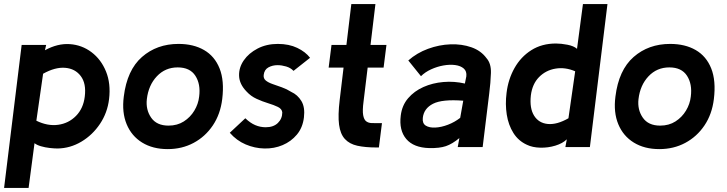

<svg xmlns="http://www.w3.org/2000/svg" viewBox="-21 -720 3557 940"><path d="M119 200H-1L85 -500H205L199 -474Q261 -508 320.5 -504Q380 -500 427 -464.5Q474 -429 498 -370Q522 -311 513 -235Q505 -168 468.5 -113.5Q432 -59 377.5 -26.5Q323 6 261 7Q245 7 222.5 4.5Q200 2 179.5 -4Q159 -10 148 -19ZM157 -129Q212 -102 263.5 -109Q315 -116 351 -152.5Q387 -189 394 -247Q402 -311 374.5 -347.5Q347 -384 298 -388Q249 -392 190 -359Z M800 10Q727 10 675 -22Q623 -54 599 -112Q575 -170 585 -247Q601 -377 674 -441Q747 -505 853 -505Q926 -505 978 -475Q1030 -445 1054 -385Q1078 -325 1067 -235Q1058 -161 1021 -106Q984 -51 927 -20.5Q870 10 800 10ZM804 -105Q847 -105 879 -125.5Q911 -146 930.5 -178.5Q950 -211 954 -247Q962 -308 935.5 -349Q909 -390 849 -390Q788 -390 747 -346.5Q706 -303 698 -235Q692 -183 719 -144Q746 -105 804 -105Z M1104 -70 1180 -141Q1204 -118 1228.5 -107.5Q1253 -97 1280 -97Q1318 -97 1339.5 -118Q1361 -139 1361 -170Q1359 -187 1339.5 -196.5Q1320 -206 1292 -214.5Q1264 -223 1235.5 -236Q1207 -249 1186 -272Q1151 -308 1149.5 -348.5Q1148 -389 1172.5 -424.5Q1197 -460 1240.5 -482.5Q1284 -505 1339 -505Q1394 -505 1434.5 -485.5Q1475 -466 1497 -437L1416 -373Q1402 -388 1380 -394.5Q1358 -401 1338 -401Q1313 -401 1293 -390Q1273 -379 1270 -353Q1268 -336 1280 -326Q1292 -316 1313.5 -308.5Q1335 -301 1359 -292.5Q1383 -284 1405 -270Q1436 -256 1454.5 -225.5Q1473 -195 1467 -145Q1461 -95 1432.5 -61Q1404 -27 1362.5 -9.5Q1321 8 1273.5 7Q1226 6 1181.5 -13Q1137 -32 1104 -70Z M1642 -230 1661 -389H1588L1602 -500H1675L1699 -700H1817L1793 -500H1871L1857 -389H1779L1759 -224Q1753 -179 1757 -156.5Q1761 -134 1772 -126Q1783 -118 1798 -117.5Q1813 -117 1829 -117H1849L1834 2H1822Q1767 2 1728.5 -6.5Q1690 -15 1667.5 -39.5Q1645 -64 1639 -109.5Q1633 -155 1642 -230Z M2081 5Q2004 3 1968 -39.5Q1932 -82 1941 -154Q1947 -204 1977 -239Q2007 -274 2052 -294Q2097 -314 2150 -318.5Q2203 -323 2255 -311L2262 -346Q2265 -371 2249.5 -384.5Q2234 -398 2207.5 -401.5Q2181 -405 2150 -399.5Q2119 -394 2089.5 -380.5Q2060 -367 2040 -347L1978 -424Q2020 -461 2074.5 -481Q2129 -501 2184.5 -503Q2240 -505 2287 -488.5Q2334 -472 2361 -435Q2384 -409 2382.5 -362.5Q2381 -316 2374 -261L2342 0H2220L2228 -44Q2193 -15 2162 -4.5Q2131 6 2081 5ZM2232 -143 2247 -227Q2144 -235 2099 -212Q2054 -189 2049 -143Q2046 -116 2063.5 -105Q2081 -94 2110.5 -95.5Q2140 -97 2172.5 -109.5Q2205 -122 2232 -143Z M2559 -11Q2517 -30 2492.5 -69Q2468 -108 2460 -159Q2452 -210 2459 -265Q2467 -332 2498 -387Q2529 -442 2580.5 -474.5Q2632 -507 2701 -507Q2726 -507 2757 -501Q2788 -495 2804 -481L2833 -700H2953L2867 0H2747L2754 -38Q2734 -18 2698 -7Q2662 4 2624 3Q2586 2 2559 -11ZM2762 -141 2795 -371Q2746 -392 2698.5 -384Q2651 -376 2618 -342.5Q2585 -309 2578 -253Q2571 -190 2594 -153.5Q2617 -117 2661.5 -113Q2706 -109 2762 -141Z M3207 10Q3134 10 3082 -22Q3030 -54 3006 -112Q2982 -170 2992 -247Q3008 -377 3081 -441Q3154 -505 3260 -505Q3333 -505 3385 -475Q3437 -445 3461 -385Q3485 -325 3474 -235Q3465 -161 3428 -106Q3391 -51 3334 -20.5Q3277 10 3207 10ZM3211 -105Q3254 -105 3286 -125.5Q3318 -146 3337.5 -178.5Q3357 -211 3361 -247Q3369 -308 3342.5 -349Q3316 -390 3256 -390Q3195 -390 3154 -346.5Q3113 -303 3105 -235Q3099 -183 3126 -144Q3153 -105 3211 -105Z"/></svg>

Font: Kulim Park
Style: Bold Italic
Weight: 700
Italic angle: -8°
Designer: Noponies / Dale Sattler
Foundry: Noponies
Version: Version 1.000; ttfautohint (v1.8.3)